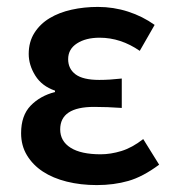

<svg xmlns="http://www.w3.org/2000/svg" viewBox="-20 -523 500 555"><path d="M260 12Q213 12 173 2Q133 -8 104 -27Q75 -46 58 -74Q41 -102 41 -138Q41 -189 68.5 -217.5Q96 -246 139 -257V-261Q101 -274 82 -304.5Q63 -335 63 -367Q63 -402 79.5 -428Q96 -454 123.5 -470.5Q151 -487 187 -495Q223 -503 263 -503Q308 -503 350 -489.5Q392 -476 427 -451L384 -376Q329 -414 268 -414Q228 -414 202.5 -397.5Q177 -381 177 -352Q177 -324 198.5 -308Q220 -292 267 -292Q282 -292 298 -293Q314 -294 332 -296V-211Q290 -214 252 -214Q154 -214 154 -149Q154 -115 184 -96Q214 -77 271 -77Q300 -77 331 -86.5Q362 -96 394 -121L440 -47Q393 -12 351 0Q309 12 260 12Z"/></svg>

Font: Processing Sans Pro Semibold
Style: Regular
Weight: 600
Designer: Paul D. Hunt
Foundry: Adobe Systems Incorporated
Version: Version 2.020;PS 2.000;hotconv 1.0.86;makeotf.lib2.5.63406